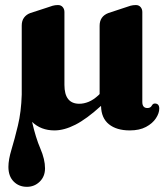

<svg xmlns="http://www.w3.org/2000/svg" viewBox="-20 -492 650 742"><path d="M481.5 12Q430.5 12 401 -11.8Q371.5 -35.5 370.5 -82L370 -82.5Q314.5 -32 271.2 -10Q228 12 190.5 12Q138 12 104 -21Q118 40.5 136 82.2Q154 124 154 158.5Q154 190 133.5 210Q113 230 84 230Q53 230 32.8 209.5Q12.5 189 12.5 153Q12.5 125 24.5 85.5Q36.5 46 49.2 -6.8Q62 -59.5 64 -126.5Q64 -128.5 64 -130.5V-393Q64 -412 73 -424Q82 -436 97 -441.5L158.5 -461.5Q174 -467 183.5 -469.8Q193 -472.5 204 -472.5Q215.5 -472.5 222.2 -464.8Q229 -457 229 -445.5V-164Q229 -91 286.5 -91Q304 -91 322.5 -98.5Q341 -106 360 -123.5L365 -128.5V-392.5Q365 -428.5 398.5 -441.5L459 -461.5Q474.5 -467 484.2 -469.8Q494 -472.5 505 -472.5Q516.5 -472.5 523.2 -464.8Q530 -457 530 -445.5V-98Q530 -74.5 549.5 -74.5Q561.5 -74.5 566.2 -83.2Q571 -92 578 -92Q595.5 -92 595.5 -72.5Q595.5 -54.5 582.5 -34.8Q569.5 -15 544.2 -1.5Q519 12 481.5 12Z"/></svg>

Font: Fraunces 72pt Soft
Style: Bold
Weight: 700
Version: Version 1.000;[b76b70a41]